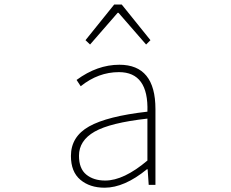

<svg xmlns="http://www.w3.org/2000/svg" viewBox="-20 -831 1040 863"><path d="M450.2 12.7Q383.8 12.7 341.3 -22.9Q298.8 -58.6 298.8 -129.9Q298.8 -216.8 380.4 -262.7Q461.9 -308.6 642.6 -329.1Q648.4 -506.8 514.6 -506.8Q421.9 -506.8 342.8 -443.4L324.2 -471.7Q417 -540 516.6 -540Q678.7 -540 678.7 -340.8V0H648.4L643.6 -70.3H640.6Q539.1 12.7 450.2 12.7ZM453.1 -19.5Q536.1 -19.5 642.6 -109.4V-297.9Q475.6 -279.3 405.3 -239.3Q335 -199.2 335 -130.9Q335 -73.2 367.7 -46.4Q400.4 -19.5 453.1 -19.5ZM364.3 -650.4 493.2 -810.5H527.3L656.2 -650.4L636.7 -630.9L512.7 -773.4H508.8L384.8 -630.9Z"/></svg>

Font: GenEi Gothic M ExtraLight
Style: Regular
Weight: 200
Designer: o_tamon (Modified); [Source Han Sans]
Ryoko NISHIZUKA  (kana & ideographs); Paul D. Hunt (Latin, Greek & Cyrillic); Wenl
Version: Version 1.1a;Original Version 1.004